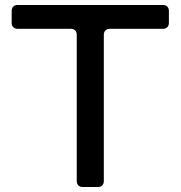

<svg xmlns="http://www.w3.org/2000/svg" viewBox="-20 -753 727 773"><path d="M660 -709V-661Q660 -650 653.5 -643.5Q647 -637 636 -637H422Q411 -637 404.5 -630.5Q398 -624 398 -613V-24Q398 -13 391.5 -6.5Q385 0 374 0H313Q302 0 295.5 -6.5Q289 -13 289 -24V-613Q289 -624 282.5 -630.5Q276 -637 265 -637H51Q40 -637 33.5 -643.5Q27 -650 27 -661V-709Q27 -720 33.5 -726.5Q40 -733 51 -733H636Q647 -733 653.5 -726.5Q660 -720 660 -709Z"/></svg>

Font: Shippori Gothic B2 Bold
Style: Regular
Weight: 700
Designer: FONTDASU
Foundry: FONTDASU / Google Inc. / but / Adobe
Version: Version 1.130